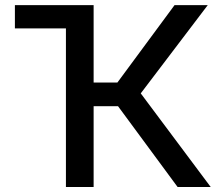

<svg xmlns="http://www.w3.org/2000/svg" viewBox="-20 -748 886 768"><path d="M296.9 -727.5V-634.3H39.6V-727.5ZM243.7 0V-727.5H354.5V-418H449.7L678.2 -727.5H811L543 -374.5L822.8 0H690.4L452.1 -323.2H354.5V0Z"/></svg>

Font: Inter 18pt Medium
Style: Regular
Weight: 500
Designer: Rasmus Andersson
Foundry: rsms
Version: Version 4.001;git-66647c0bb